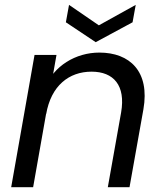

<svg xmlns="http://www.w3.org/2000/svg" viewBox="-20 -776 680 796"><path d="M26.4 0H117.4L214.2 -548.3H123.2ZM427 0H517L574.5 -322.6C602 -479.7 518.2 -558 391.9 -558C295.1 -558 201.4 -503.6 165.6 -409.5L171.4 -302.9C191.6 -420.5 265.9 -478.9 359.5 -478.9C451.3 -478.9 501.4 -421.7 482.2 -310.2ZM389.8 -671 266.2 -755.8 253.1 -683.6 376.7 -601.1 529.6 -683.6 542.7 -755.8Z"/></svg>

Font: Poppins Devanagari Thin
Style: Italic
Weight: 100
Italic angle: -10°
Designer: Ninad Kale (Devanagari), Jonny Pinhorn (Latin)
Foundry: Indian Type Foundry
Version: 4.005